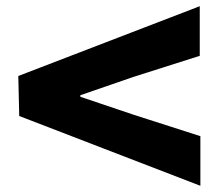

<svg xmlns="http://www.w3.org/2000/svg" viewBox="-20 -674 709 619"><path d="M42 -300 626 -75V-235L411 -304L239 -362V-367L410 -426L624 -494V-654L39 -429Z"/></svg>

Font: GenEiGothic-pro-Heavy
Style: Bold
Weight: 900
Designer: Ryoko NISHIZUKA (kana & ideographs); Paul D. Hunt (Latin, Greek & Cyrillic); Wenlong ZHANG (bopomofo); Sandoll Communica
Foundry: Adobe Systems Incorporated; o_tamon
Version: Version 1.000.140830